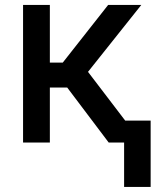

<svg xmlns="http://www.w3.org/2000/svg" viewBox="-20 -565 657 761"><path d="M71.4 0V-545.5H177.6V-316.8H228.7L408.7 -545.5H540.1L328.8 -280.2L542.6 0H410.9L246.4 -218H177.6V0ZM577.1 -87V175.8H471.9V-87Z"/></svg>

Font: Inter Zeller Medium
Style: Regular
Weight: 500
Designer: Rasmus Andersson; Joe Bland
Foundry: zeller
Version: Version 3.015;git-dec3a8cb1